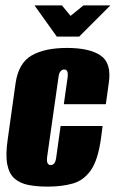

<svg xmlns="http://www.w3.org/2000/svg" viewBox="-20 -681 430 713"><path d="M157 12Q117 12 86 6Q55 0 34.5 -17.5Q14 -35 7 -70.5Q0 -106 9 -166L38 -373Q49 -447 97.5 -475Q146 -503 229 -503Q312 -503 353.5 -475Q395 -447 384 -373L373 -294H217L231 -393Q233 -410 229.5 -416.5Q226 -423 218 -423Q211 -423 205 -416.5Q199 -410 197 -393L155 -98Q153 -81 157 -74.5Q161 -68 168 -68Q176 -68 181.5 -74.5Q187 -81 189 -98L205 -213H361L355 -167Q344 -87 317.5 -49Q291 -11 250.5 0.5Q210 12 157 12ZM191 -545 108 -661H210L242 -622L290 -661H390L274 -545Z"/></svg>

Font: Alumni Sans Black
Style: Italic
Weight: 900
Italic angle: -8°
Version: Version 1.016